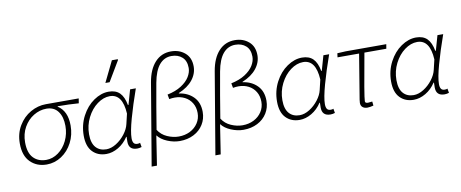

<svg xmlns="http://www.w3.org/2000/svg" viewBox="-81 -1182 4187 1744"><g transform="rotate(-10 2013.0 -310.0)"><path d="M53 -217Q53 -309 95.5 -380Q138 -451 206 -489.5Q274 -528 348 -528H651L644 -484Q553 -491 450 -491V-487Q536 -432 536 -299Q536 -213 499 -141.5Q462 -70 399 -28.5Q336 13 262 13Q171 13 112 -45.5Q53 -104 53 -217ZM489 -303Q489 -387 452 -437Q415 -487 345 -487Q283 -487 227 -453Q171 -419 136.5 -358Q102 -297 102 -219Q102 -122 146.5 -75.5Q191 -29 265 -29Q324 -29 376 -66.5Q428 -104 458.5 -167Q489 -230 489 -303Z M637 -186Q637 -284 680 -366Q723 -448 791 -494.5Q859 -541 929 -541Q994 -541 1030.5 -504.5Q1067 -468 1081 -391H1086L1125 -528H1178Q1127 -384 1094 -265.5Q1061 -147 1061 -88Q1061 -59 1071 -44Q1081 -29 1105 -29Q1122 -29 1130 -34L1137 6Q1116 13 1096 13Q1018 13 1018 -64L1019 -109H1015Q978 -52 923 -19.5Q868 13 812 13Q734 13 685.5 -37Q637 -87 637 -186ZM1037 -223 1059 -316Q1049 -499 932 -499Q873 -499 816 -457Q759 -415 723 -343.5Q687 -272 687 -190Q687 -109 722.5 -69Q758 -29 819 -29Q864 -29 910.5 -58Q957 -87 992 -132.5Q1027 -178 1037 -223ZM1008 -817H1061L1064 -811L953 -624H914Z M1550 -803Q1626 -803 1678 -758.5Q1730 -714 1730 -633Q1730 -566 1685 -509.5Q1640 -453 1555 -418V-414Q1636 -403 1687.5 -351Q1739 -299 1739 -212Q1739 -148 1707 -96.5Q1675 -45 1618 -16Q1561 13 1489 13Q1433 13 1375 -11Q1317 -35 1287 -75L1245 197H1196L1323 -558Q1343 -675 1402 -739Q1461 -803 1550 -803ZM1692 -210Q1692 -263 1668 -302.5Q1644 -342 1603 -363Q1562 -384 1512 -384Q1486 -384 1460 -379L1452 -422Q1529 -438 1581 -471.5Q1633 -505 1658 -546Q1683 -587 1683 -627Q1683 -693 1645 -727Q1607 -761 1547 -761Q1480 -761 1435 -708Q1390 -655 1370 -545Q1331 -330 1298 -124Q1328 -76 1381.5 -52.5Q1435 -29 1487 -29Q1545 -29 1591.5 -52.5Q1638 -76 1665 -117.5Q1692 -159 1692 -210Z M2138 -803Q2214 -803 2266 -758.5Q2318 -714 2318 -633Q2318 -566 2273 -509.5Q2228 -453 2143 -418V-414Q2224 -403 2275.5 -351Q2327 -299 2327 -212Q2327 -148 2295 -96.5Q2263 -45 2206 -16Q2149 13 2077 13Q2021 13 1963 -11Q1905 -35 1875 -75L1833 197H1784L1911 -558Q1931 -675 1990 -739Q2049 -803 2138 -803ZM2280 -210Q2280 -263 2256 -302.5Q2232 -342 2191 -363Q2150 -384 2100 -384Q2074 -384 2048 -379L2040 -422Q2117 -438 2169 -471.5Q2221 -505 2246 -546Q2271 -587 2271 -627Q2271 -693 2233 -727Q2195 -761 2135 -761Q2068 -761 2023 -708Q1978 -655 1958 -545Q1919 -330 1886 -124Q1916 -76 1969.5 -52.5Q2023 -29 2075 -29Q2133 -29 2179.5 -52.5Q2226 -76 2253 -117.5Q2280 -159 2280 -210Z M2420 -186Q2420 -284 2463 -366Q2506 -448 2574 -494.5Q2642 -541 2712 -541Q2777 -541 2813.5 -504.5Q2850 -468 2864 -391H2869L2908 -528H2961Q2910 -384 2877 -265.5Q2844 -147 2844 -88Q2844 -59 2854 -44Q2864 -29 2888 -29Q2905 -29 2913 -34L2920 6Q2899 13 2879 13Q2801 13 2801 -64L2802 -109H2798Q2761 -52 2706 -19.5Q2651 13 2595 13Q2517 13 2468.5 -37Q2420 -87 2420 -186ZM2820 -223 2842 -316Q2832 -499 2715 -499Q2656 -499 2599 -457Q2542 -415 2506 -343.5Q2470 -272 2470 -190Q2470 -109 2505.5 -69Q2541 -29 2602 -29Q2647 -29 2693.5 -58Q2740 -87 2775 -132.5Q2810 -178 2820 -223Z M3159 -44Q3159 -53 3162 -74L3230 -487H3031L3036 -524L3114 -528H3488L3481 -487H3279Q3206 -94 3206 -51Q3206 -33 3232 -33Q3244 -33 3272 -37L3276 1Q3259 5 3246.5 7.5Q3234 10 3220 10Q3192 10 3175.5 -4Q3159 -18 3159 -44Z M3472 -186Q3472 -284 3515 -366Q3558 -448 3626 -494.5Q3694 -541 3764 -541Q3829 -541 3865.5 -504.5Q3902 -468 3916 -391H3921L3960 -528H4013Q3962 -384 3929 -265.5Q3896 -147 3896 -88Q3896 -59 3906 -44Q3916 -29 3940 -29Q3957 -29 3965 -34L3972 6Q3951 13 3931 13Q3853 13 3853 -64L3854 -109H3850Q3813 -52 3758 -19.5Q3703 13 3647 13Q3569 13 3520.5 -37Q3472 -87 3472 -186ZM3872 -223 3894 -316Q3884 -499 3767 -499Q3708 -499 3651 -457Q3594 -415 3558 -343.5Q3522 -272 3522 -190Q3522 -109 3557.5 -69Q3593 -29 3654 -29Q3699 -29 3745.5 -58Q3792 -87 3827 -132.5Q3862 -178 3872 -223Z"/></g></svg>

Font: Nebula Sans Light
Style: Regular
Weight: 300
Italic angle: -9°
Designer: Paul D. Hunt for Adobe (as Source Sans)
Foundry: Nebula Entertainment & Broadcasting LLC
Version: Version 1.010